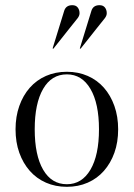

<svg xmlns="http://www.w3.org/2000/svg" viewBox="-20 -711 516 741"><path d="M238 -434Q282 -434 318.5 -418Q355 -402 381 -372.5Q407 -343 421.5 -302Q436 -261 436 -212Q436 -162 421.5 -121.5Q407 -81 381 -51.5Q355 -22 318.5 -6Q282 10 238 10Q194 10 157.5 -6Q121 -22 95 -51.5Q69 -81 54.5 -121.5Q40 -162 40 -212Q40 -261 54.5 -302Q69 -343 95 -372.5Q121 -402 157.5 -418Q194 -434 238 -434ZM114 -212Q114 -112 146.5 -56Q179 0 238 0Q296 0 329 -56Q362 -112 362 -212Q362 -312 329 -368Q296 -424 238 -424Q179 -424 146.5 -368Q114 -312 114 -212ZM228 -670Q235 -691 259 -691Q273 -691 280 -682Q287 -673 287 -660Q287 -650 279 -640Q271 -630 251 -605L186 -523L183 -524ZM333 -670Q340 -691 364 -691Q378 -691 385 -682Q392 -673 392 -660Q392 -650 384 -640Q376 -630 356 -605L291 -523L288 -524Z"/></svg>

Font: Libre Caslon Display
Style: Regular
Weight: 400
Designer: Pablo Impallari, Rodrigo Fuenzalida
Foundry: Pablo Impallari, Rodrigo Fuenzalida
Version: Version 1.002; ttfautohint (v1.5)